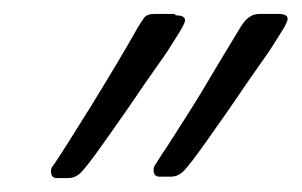

<svg xmlns="http://www.w3.org/2000/svg" viewBox="-20 -573 432 275"><path d="M380 -553H379Q392 -553 392 -546Q392 -541 381 -524Q367 -501 356 -486Q332 -452 320 -434Q310 -419 276 -371Q252 -337 243 -328Q235 -320 225 -320H208Q200 -320 200 -330Q200 -334 203 -338L208 -346Q213 -354 218 -361Q224 -370 248 -408Q266 -436 290 -477Q299 -492 310.5 -511Q322 -530 325 -535Q336 -553 351 -553ZM230 -553 232 -551Q245 -551 245 -544Q245 -539 234 -522Q220 -499 209 -484Q185 -450 173 -432Q163 -417 129 -369Q105 -335 96 -326Q88 -318 78 -318H61Q53 -318 53 -328Q53 -333 57 -337Q70 -356 111 -422Q154 -492 177 -533Q183 -543 186 -547Q190 -553 201 -553Z"/></svg>

Font: Libra Serif Modern
Style: Italic
Weight: 400
Italic angle: -12°
Designer: Stefan Peev, Context Ltd
Foundry: Stefan Peev, Context Ltd
Version: Version 1.000